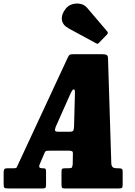

<svg xmlns="http://www.w3.org/2000/svg" viewBox="-70 -1060 760 1080"><path d="M-49.5 -25.5V-90.5Q-49.5 -103 -45.8 -108.2Q-42 -113.5 -28.5 -113.5H9Q22 -113.5 23.8 -118.5Q25.5 -123.5 30 -131.5L312.5 -739Q318 -749.5 322.2 -752.2Q326.5 -755 342.5 -755H507Q523.5 -755 530.2 -750.5Q537 -746 537.5 -734.5L556 -142.5Q556.5 -127.5 563.2 -120.5Q570 -113.5 589.5 -113.5H596Q608.5 -113.5 614.2 -110.8Q620 -108 620 -94.5V-21Q620 -7 616 -3.5Q612 0 598 0H294.5Q281 0 278.5 -4.5Q276 -9 276 -22.5V-93.5Q276 -107 279.8 -110.2Q283.5 -113.5 297 -113.5H315Q331.5 -113.5 334.5 -118Q337.5 -122.5 339 -137L340 -195.5Q340.5 -206.5 335 -209.5Q329.5 -212.5 315 -212.5H212.5Q198.5 -212.5 191.8 -211.5Q185 -210.5 181 -201L152.5 -134Q144.5 -113.5 167 -113.5H172.5Q183.5 -113.5 186.2 -109.8Q189 -106 189 -95V-18.5Q189 -6.5 184.8 -3.2Q180.5 0 169 0H-21.5Q-40 0 -44.8 -3.5Q-49.5 -7 -49.5 -25.5ZM327.5 -535.5 244.5 -349Q240 -338 239.2 -328.5Q238.5 -319 258 -319H322Q340 -319 343 -327.2Q346 -335.5 346.5 -347.5L351.5 -537.5Q352 -557.5 344.5 -557.5Q340.5 -557.5 336 -551Q331.5 -544.5 327.5 -535.5ZM299.5 -1011Q313.5 -1029 336.2 -1036Q359 -1043 382.2 -1038.2Q405.5 -1033.5 420.5 -1015.5L532 -884.5Q541 -875.5 532.5 -866.5L486.5 -819Q482 -814.5 479.5 -813.8Q477 -813 471.5 -816L316.5 -900Q282 -918.5 278.2 -948.8Q274.5 -979 299.5 -1011Z"/></svg>

Font: Besley* Condensed Heavy
Style: Italic
Weight: 800
Width: 3
Italic angle: -13°
Designer: Owen Earl
Foundry: indestructible type*
Version: Version 3.000; ttfautohint (v1.8.3)